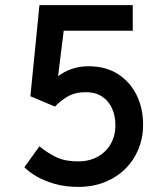

<svg xmlns="http://www.w3.org/2000/svg" viewBox="-20 -720 656 752"><path d="M287 12Q235.5 12 194.5 0.2Q153.5 -11.5 123.5 -29Q93.5 -46.5 75.5 -65L134.5 -147Q162 -124 197 -106Q232 -88 287 -88Q329.5 -88 362.2 -106Q395 -124 413.5 -156Q432 -188 432 -229.5Q432 -267 418.5 -296.2Q405 -325.5 379.2 -342.2Q353.5 -359 317 -359Q274.5 -359 245.2 -342Q216 -325 195.5 -302.5L99 -343L134.5 -700H500V-599.5H229.5L207.5 -421.5Q231 -439.5 261 -450Q291 -460.5 326.5 -460.5Q394 -460.5 441.8 -430Q489.5 -399.5 515 -347.8Q540.5 -296 540.5 -231.5Q540.5 -180 522.2 -135.8Q504 -91.5 470.5 -58.5Q437 -25.5 390.5 -6.8Q344 12 287 12Z"/></svg>

Font: Overpass Mono Light SemiBold
Style: Regular
Weight: 600
Monospace: yes
Version: Version 4.000